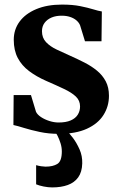

<svg xmlns="http://www.w3.org/2000/svg" viewBox="-20 -572 526 837"><path d="M236.5 11.5Q192 11.5 153.2 3.2Q114.5 -5 85 -14.2Q55.5 -23.5 38.5 -27L39.5 -157.5H115L137 -84.5Q143 -72 159 -61.5Q175 -51 195.5 -44.5Q216 -38 235.5 -38Q267.5 -38 288.2 -47Q309 -56 319 -72Q329 -88 329 -108Q329 -133.5 310.8 -151Q292.5 -168.5 259.2 -184.2Q226 -200 181 -219.5Q139 -238 107 -262Q75 -286 57.5 -319.2Q40 -352.5 40 -398.5Q40 -443.5 65.5 -478Q91 -512.5 138.2 -532.2Q185.5 -552 250 -552Q297 -552 330 -545.2Q363 -538.5 385.8 -531.5Q408.5 -524.5 424 -522L422.5 -392H350.5L329 -462Q324 -474 312.8 -483.5Q301.5 -493 285.5 -498.2Q269.5 -503.5 250.5 -503.5Q225 -504 205.2 -495.8Q185.5 -487.5 174.2 -472.2Q163 -457 163 -436Q163 -407 180.8 -388.2Q198.5 -369.5 227 -356Q255.5 -342.5 288 -328Q319.5 -314 349.2 -298.8Q379 -283.5 403 -263.8Q427 -244 441 -217.5Q455 -191 455 -154.5Q455 -108.5 431.2 -70.8Q407.5 -33 359 -10.8Q310.5 11.5 236.5 11.5ZM207.5 245Q190 245 170.2 241Q150.5 237 137.5 231.5V148Q147.5 151 159.8 152.8Q172 154.5 178.5 154.5Q211 154.5 230.2 142.5Q249.5 130.5 249.5 88Q249.5 70.5 244 52.8Q238.5 35 231 20.2Q223.5 5.5 217 -2L252 -6.5L270 -2Q281.5 7.5 297.8 29Q314 50.5 326.8 79.2Q339.5 108 338.5 140.5Q337.5 178 321 201Q304.5 224 275.5 234.5Q246.5 245 207.5 245Z"/></svg>

Font: Merriweather 60pt
Style: Bold
Weight: 700
Version: Version 2.100